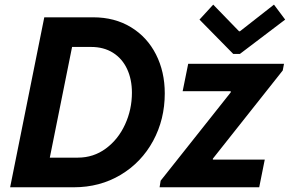

<svg xmlns="http://www.w3.org/2000/svg" viewBox="-20 -793 1228 813"><path d="M167.5 -719.7H375Q465.3 -719.7 534.2 -678Q603 -636.2 640.4 -562.7Q677.7 -489.3 677.7 -397.5Q677.7 -287.6 628.4 -196.5Q579.1 -105.5 491 -52.7Q402.8 0 292.5 0H22.9ZM538.6 -400.4Q538.6 -457 518.1 -501Q497.6 -544.9 458.5 -569.6Q419.4 -594.2 365.7 -594.2H285.2L190.9 -125.5H309.6Q376 -125.5 428.2 -164.1Q480.5 -202.6 509.5 -265.9Q538.6 -329.1 538.6 -400.4ZM660.2 -27.8 957 -401.9V-406.7H753.4L776.9 -522.9H1182.6L1177.2 -494.6L881.3 -121.1V-117.2H1101.1L1077.6 0H655.8ZM824.7 -710 882.8 -773.4 992.2 -660.6H996.1L1140.1 -773.4L1187.5 -710L995.6 -564.5H967.8Z"/></svg>

Font: Reddit Sans Fudge
Style: Bold
Weight: 700
Italic angle: -11.25°
Designer: Stephen Hutchings
Version: Version 1.013